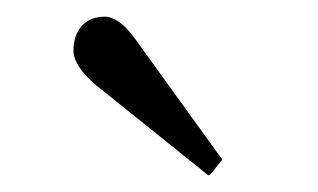

<svg xmlns="http://www.w3.org/2000/svg" viewBox="-20 -729 381 230"><path d="M68 -668.5C68 -656.2 77 -642.3 95 -627L227 -521C228.3 -519.7 229.3 -519 230 -519C230.7 -519 231.7 -519.7 233 -521L244 -535C245.3 -536.3 246 -537.3 246 -538C246 -538.7 245.3 -539.7 244 -541L140 -685C128 -701 116.3 -709 105 -709C81.7 -709 68 -692.3 68 -668.5Z"/></svg>

Font: fbb
Style: Italic
Weight: 400
Italic angle: -12°
Designer: David J. Perry, Michael Sharpe
Version: Version 0.991